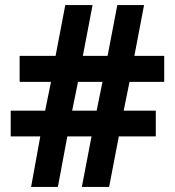

<svg xmlns="http://www.w3.org/2000/svg" viewBox="-20 -733 686 753"><path d="M157 -299 180 -412H57V-514H198L236 -713H343L305 -514H402L440 -713H545L507 -514H624V-412H488L465 -299H591V-198H446L408 0H301L339 -198H244L207 0H102L138 -198H22V-299ZM263 -299H359L382 -412H286Z"/></svg>

Font: BC Sans
Style: Bold
Weight: 700
Designer: Monotype Design Team
Province of B.C.
Foundry: Monotype Imaging Inc.
Version: Version 2.000;GOOG;noto-source:20170915:90ef993387c0